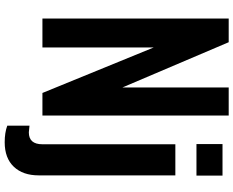

<svg xmlns="http://www.w3.org/2000/svg" viewBox="-110 -740 1014 835"><g transform="rotate(90 397.5 -323.0)"><path d="M61 0V-810.1H164.1L360.8 -348.1V-810.1H482.9V0H384.8L187 -483.9V0ZM606.9 -669.9V-783.2H744.1V-669.9ZM599.1 164.1Q557.1 164.1 526.9 152.8V56.2Q550.3 59.1 556.2 59.1Q607.9 59.1 607.9 0V-578.1H743.2V16.1Q743.2 85 705.6 124.5Q668 164.1 599.1 164.1Z"/></g></svg>

Font: Oswald Medium
Style: Regular
Weight: 500
Designer: Vernon Adams
Foundry: Vernon Adams
Version: Version 4.103